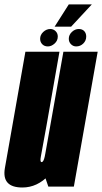

<svg xmlns="http://www.w3.org/2000/svg" viewBox="-49 -830 455 854"><path d="M166 0H279.5L385.5 -600H233L140 -76ZM215.5 -600H64L5.5 -268Q-12 -169.5 -27.2 -82.8Q-42.5 4 50.5 4Q117 4 168.8 -51.2Q220.5 -106.5 237 -201.5L163.5 -208Q155 -156.5 149.8 -132.8Q144.5 -109 136 -109Q128 -109 132.8 -134.2Q137.5 -159.5 157.5 -269.5ZM164 -623.5Q179.5 -623.5 193.8 -636.2Q208 -649 208 -667.5Q208 -682 198.2 -691.5Q188.5 -701 175 -701Q157.5 -701 143.5 -688Q129.5 -675 129.5 -657.5Q129.5 -643 139 -633.2Q148.5 -623.5 164 -623.5ZM290 -623.5Q308 -623.5 321.2 -636.2Q334.5 -649 334.5 -667.5Q334.5 -682 325.8 -691.5Q317 -701 301.5 -701Q284.5 -701 270.8 -688Q257 -675 257 -657.5Q257 -643 266.8 -633.2Q276.5 -623.5 290 -623.5ZM194 -711.5H267.5L359.5 -810.5H257Z"/></svg>

Font: Anybody UltraCondensed ExtraBold
Style: Italic
Weight: 800
Width: 1
Italic angle: -10°
Version: Version 1.113;gftools[0.9.25]